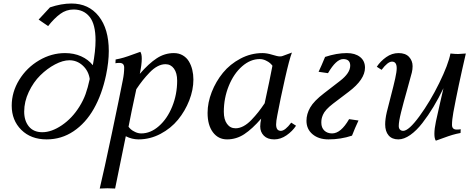

<svg xmlns="http://www.w3.org/2000/svg" viewBox="-20 -794 2707 1097"><path d="M200.7 -682.1 265.6 -752Q330.6 -773.9 388.2 -773.9Q486.8 -773.9 544.2 -701.4Q601.6 -628.9 601.6 -502.4Q601.6 -440.4 585.9 -364.7Q562.5 -254.4 516.1 -172.6Q469.7 -90.8 400.4 -44.2Q331.1 2.4 246.6 2.4Q156.7 2.4 101.8 -52Q46.9 -106.4 46.9 -190.4Q46.9 -268.1 89.8 -337.9Q132.8 -407.7 203.4 -449.2Q273.9 -490.7 351.6 -490.7Q402.3 -490.7 443.4 -472.4Q484.4 -454.1 510.3 -421.4Q525.9 -502.4 525.9 -563.5Q525.9 -655.3 492.2 -697.5Q458.5 -739.7 400.4 -739.7Q358.4 -739.7 324 -714.4Q289.6 -689 254.9 -645ZM492.7 -342.8Q485.8 -389.2 452.9 -419.4Q419.9 -449.7 376.5 -449.7Q339.4 -449.7 294.4 -426Q249.5 -402.3 210.2 -363.5Q170.9 -324.7 144.5 -269Q118.2 -213.4 118.2 -156.2Q118.2 -104 145 -71.3Q171.9 -38.6 221.7 -38.6Q274.9 -38.6 333.7 -78.6Q392.6 -118.7 433.6 -184.6Q456.1 -220.7 469 -256.6Q481.9 -292.5 492.7 -342.8Z M698.7 -15.6Q692.4 16.1 667.7 136.2Q643.1 256.3 637.7 283.2Q612.3 281.7 594.2 281.7L549.8 283.2Q574.2 181.2 618.9 -31Q663.6 -243.2 681.6 -335.9Q689.5 -374 689.5 -407.7Q689.5 -434.6 662.6 -434.6Q648.4 -434.6 639.6 -432.6L640.6 -454.1Q665 -458.5 687.3 -465.1Q709.5 -471.7 739.5 -482.9Q769.5 -494.1 781.7 -498Q790 -486.3 790 -459Q790 -425.3 778.8 -372.1Q830.1 -431.2 875.5 -460.9Q920.9 -490.7 973.6 -490.7Q1002 -490.7 1024.2 -477.8Q1046.4 -464.8 1059.3 -443.1Q1072.3 -421.4 1078.6 -395Q1085 -368.7 1085 -339.4Q1085 -280.8 1061.3 -220.2Q1037.6 -159.7 997.1 -110.1Q956.5 -60.5 897 -29.1Q837.4 2.4 771.5 2.4Q733.9 2.4 698.7 -15.6ZM758.8 -284.2Q729 -147 714.4 -69.8Q719.7 -62.5 728 -54.9Q736.3 -47.4 752.9 -39.6Q769.5 -31.7 787.1 -31.7Q840.3 -31.7 887.9 -73.5Q935.5 -115.2 963.9 -185.1Q992.2 -254.9 992.2 -333Q992.2 -377 973.9 -402.1Q955.6 -427.2 925.3 -427.2Q902.8 -427.2 879.9 -415Q856.9 -402.8 834.7 -379.6Q812.5 -356.4 795.7 -335.2Q778.8 -314 758.8 -284.2Z M1472.2 -116.2Q1420.9 -57.1 1375.5 -27.3Q1330.1 2.4 1277.3 2.4Q1227.1 2.4 1196.5 -38.3Q1166 -79.1 1166 -148.9Q1166 -207.5 1189.7 -268.1Q1213.4 -328.6 1253.9 -378.2Q1294.4 -427.7 1354 -459.2Q1413.6 -490.7 1479.5 -490.7Q1504.9 -490.7 1535.4 -481.2Q1565.9 -471.7 1578.6 -471.7Q1588.9 -471.7 1594.7 -474.1L1647.9 -493.7Q1633.3 -456.1 1607.7 -342.5Q1582 -229 1564.5 -135.7Q1557.6 -101.6 1557.6 -83Q1557.6 -46.4 1584.5 -46.4Q1608.9 -46.4 1644 -93.3L1671.4 -75.7Q1650.9 -44.4 1617.2 -21Q1583.5 2.4 1546.9 2.4Q1508.3 2.4 1487.5 -18.8Q1466.8 -40 1466.8 -71.3Q1466.8 -90.8 1472.2 -116.2ZM1492.2 -204.1Q1522 -341.3 1536.6 -418.5Q1531.2 -425.8 1522.9 -433.3Q1514.6 -440.9 1498 -448.7Q1481.4 -456.5 1463.9 -456.5Q1410.6 -456.5 1363 -414.8Q1315.4 -373 1287.1 -303.2Q1258.8 -233.4 1258.8 -155.3Q1258.8 -111.3 1277.1 -86.2Q1295.4 -61 1325.7 -61Q1348.1 -61 1371.1 -73.2Q1394 -85.4 1416.3 -108.6Q1438.5 -131.8 1455.3 -153.1Q1472.2 -174.3 1492.2 -204.1Z M1877.4 -31.7Q1927.7 -31.7 1974.6 -113.3L2028.3 -105.5Q2007.8 -62 1991.2 -19Q1927.2 2.4 1856.9 2.4Q1800.8 2.4 1765.9 -26.9Q1731 -56.2 1731 -104Q1731 -142.6 1752.4 -179.9Q1773.9 -217.3 1832 -261.7L1922.4 -331.5Q1981 -376.5 1981 -418.9Q1981 -456.5 1940.9 -456.5Q1900.9 -456.5 1854 -376L1800.3 -383.8Q1817.4 -419.9 1837.4 -468.8Q1903.3 -490.7 1961.9 -490.7Q2008.8 -490.7 2037.1 -468.5Q2065.4 -446.3 2065.4 -407.2Q2065.4 -339.8 1972.2 -269.5L1882.8 -201.7Q1860.4 -184.6 1845.7 -168.5Q1831.1 -152.3 1825.2 -138.2Q1819.3 -124 1817.6 -114.5Q1815.9 -105 1815.9 -93.3Q1815.9 -64.5 1833 -48.1Q1850.1 -31.7 1877.4 -31.7Z M2255.9 2.4Q2219.7 2.4 2200.2 -20.5Q2180.7 -43.5 2180.7 -83.5Q2180.7 -113.3 2189.9 -153.3Q2195.8 -178.2 2212.6 -242.4Q2229.5 -306.6 2238 -345.5Q2246.6 -384.3 2246.6 -404.3Q2246.6 -441.9 2219.7 -441.9Q2195.3 -441.9 2160.2 -395L2132.8 -412.6Q2153.8 -444.3 2186.5 -467.5Q2219.2 -490.7 2257.3 -490.7Q2296.9 -490.7 2317.1 -468.8Q2337.4 -446.8 2337.4 -416Q2337.4 -397 2333 -379.4Q2325.2 -347.7 2304.9 -276.6Q2284.7 -205.6 2271.5 -152.6Q2258.3 -99.6 2258.3 -74.2Q2258.3 -60.5 2265.4 -53.5Q2272.5 -46.4 2283.7 -46.4Q2315.4 -46.4 2376.5 -129.9Q2437.5 -213.4 2489.5 -319.3Q2541.5 -425.3 2553.7 -488.3Q2579.6 -485.4 2597.2 -485.4L2641.6 -488.3Q2597.2 -297.4 2570.3 -152.3Q2562.5 -109.4 2562.5 -80.6Q2562.5 -53.7 2589.4 -53.7Q2603.5 -53.7 2612.3 -55.7L2611.3 -34.2Q2586.9 -29.8 2564.7 -23.2Q2542.5 -16.6 2512.5 -5.4Q2482.4 5.9 2470.2 9.8Q2461.9 -2 2461.9 -29.3Q2461.9 -58.6 2470.7 -100.1Q2478 -136.2 2494.4 -206.1Q2510.7 -275.9 2513.7 -290Q2486.3 -232.9 2456.5 -183.6Q2426.8 -134.3 2393.3 -91.1Q2359.9 -47.9 2324 -22.7Q2288.1 2.4 2255.9 2.4Z"/></svg>

Font: Flanker
Style: Italic
Weight: 400
Italic angle: -12°
Designer: Flanker
Version: Version 2.027